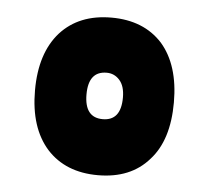

<svg xmlns="http://www.w3.org/2000/svg" viewBox="-36 -736 438 420"><g transform="rotate(5 183.0 -526.0)"><path d="M81 -398Q40 -444 40 -526Q40 -608 81 -654Q122 -699 193 -699Q264 -699 305 -654Q345 -608 345 -526Q345 -443 305 -399Q265 -353 193 -353Q122 -353 81 -398ZM193 -578Q153 -578 153 -527Q153 -476 193 -476Q233 -476 233 -527Q233 -552 221.5 -565Q210 -578 193 -578Z"/></g></svg>

Font: FC Lilita One
Style: Regular
Weight: 400
Designer: Juan Montoreano
Foundry: Juan Montoreano
Version: Version 1.002